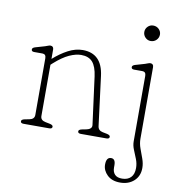

<svg xmlns="http://www.w3.org/2000/svg" viewBox="-96 -766 1036 1088"><g transform="rotate(10 422.5 -221.5)"><path d="M162.5 -443V-389.5Q203 -425.5 245.2 -447.8Q287.5 -470 329 -470Q439.5 -470 455.5 -344L491.5 -61Q494.5 -36 520.5 -31L545.5 -26Q564.5 -22 564.5 -12Q564.5 0 547.5 0H400Q383 0 383 -12Q383 -22 402 -26L427.5 -31Q441 -33.5 449.5 -41Q458 -48.5 456.5 -61L420.5 -334Q413 -390.5 390.5 -415.8Q368 -441 325 -441Q294.5 -441 257 -424Q219.5 -407 173.5 -366L162.5 -356V-61Q162.5 -36.5 191.5 -31L216.5 -26Q235.5 -22 235.5 -12Q235.5 0 218.5 0H70.5Q53.5 0 53.5 -12Q53.5 -22 72.5 -26L98.5 -31Q127.5 -36.5 127.5 -61V-387Q127.5 -411 106.5 -411H59.5Q43.5 -411 43.5 -423Q43.5 -433 59.5 -438L114.5 -454Q122 -456.5 130.5 -459.8Q139 -463 143.5 -463Q162.5 -463 162.5 -443ZM698 -587Q680 -587 667 -600.2Q654 -613.5 654 -632Q654 -650 667 -663Q680 -676 698 -676Q717.5 -676 730.8 -663Q744 -650 744 -632Q744 -613.5 730.8 -600.2Q717.5 -587 698 -587ZM737.5 -32Q737.5 -4.5 747.5 23Q757.5 50.5 767.2 77.2Q777 104 777 130Q777 176.5 746 204.8Q715 233 666.5 233Q619.5 233 592.5 207Q565.5 181 565.5 147Q565.5 105 593.5 105Q618.5 105 618.5 142V156Q618.5 180.5 632.2 195Q646 209.5 675 209Q706.5 208.5 724.2 190.2Q742 172 742 136.5Q742 110.5 732.2 85.8Q722.5 61 712.5 37Q702.5 13 702.5 -10V-387Q702.5 -411 681.5 -411H634.5Q618.5 -411 618.5 -423Q618.5 -433 634.5 -438L689.5 -454Q697 -456.5 705.5 -459.8Q714 -463 718.5 -463Q737.5 -463 737.5 -443Z"/></g></svg>

Font: Fraunces 9pt S100 Thin
Style: Regular
Weight: 100
Version: Version 1.000; ttfautohint (v1.8.3)